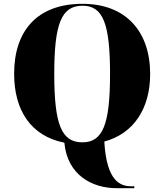

<svg xmlns="http://www.w3.org/2000/svg" viewBox="-20 -745 860 1005"><path d="M590 240H683V230H667C612 230 538 207 526 -4C681 -46 766 -178 766 -358C766 -580 639 -725 412 -725C171 -725 54 -580 54 -359C54 -168 141 -33 317 2C332 170 461 240 590 240ZM411 0C302 0 264 -93 264 -358C264 -622 302 -715 412 -715C519 -715 556 -622 556 -358C556 -93 518 0 411 0Z"/></svg>

Font: Noto Serif Display Black
Style: Regular
Weight: 900
Designer: Monotype Design Team
Foundry: Monotype Imaging Inc.
Version: Version 2.009